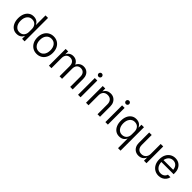

<svg xmlns="http://www.w3.org/2000/svg" viewBox="350 -2279 4057 4057"><g transform="rotate(45 2379.0 -250.0)"><path d="M259.2 10Q196.7 10 150 -22.5Q103.3 -55 77.5 -113.8Q51.7 -172.5 51.7 -250Q51.7 -328.3 77.5 -386.7Q103.3 -445 150 -477.5Q196.7 -510 259.2 -510Q373.3 -510 416.7 -415H420V-700H495V0H420V-85H416.7Q373.3 10 259.2 10ZM278.3 -56.7Q345.8 -56.7 382.9 -99.2Q420 -141.7 420 -209.2V-290.8Q420 -358.3 382.9 -400.8Q345.8 -443.3 278.3 -443.3Q210 -443.3 168.3 -390.4Q126.7 -337.5 126.7 -250Q126.7 -162.5 168.3 -109.6Q210 -56.7 278.3 -56.7Z M858.3 10Q791.7 10 739.2 -22.1Q686.7 -54.2 656.7 -112.5Q626.7 -170.8 626.7 -250Q626.7 -330 656.7 -388.3Q686.7 -446.7 739.2 -478.3Q791.7 -510 858.3 -510Q926.7 -510 978.8 -478.3Q1030.8 -446.7 1060.4 -388.3Q1090 -330 1090 -250Q1090 -170.8 1060.4 -112.1Q1030.8 -53.3 978.3 -21.7Q925.8 10 858.3 10ZM858.3 -58.3Q930.8 -58.3 972.9 -110.8Q1015 -163.3 1015 -250Q1015 -337.5 972.9 -389.6Q930.8 -441.7 858.3 -441.7Q787.5 -441.7 744.6 -389.6Q701.7 -337.5 701.7 -250Q701.7 -163.3 744.6 -110.8Q787.5 -58.3 858.3 -58.3Z M1221.7 0V-500H1296.7V-416.7H1300Q1318.3 -461.7 1355.8 -485.4Q1393.3 -509.2 1445 -509.2Q1496.7 -509.2 1536.7 -483.8Q1576.7 -458.3 1597.5 -410H1600Q1623.3 -458.3 1663.8 -483.8Q1704.2 -509.2 1756.7 -509.2Q1809.2 -509.2 1848.8 -485Q1888.3 -460.8 1910 -416.7Q1931.7 -372.5 1931.7 -312.5V0H1856.7V-302.5Q1856.7 -368.3 1824.6 -404.6Q1792.5 -440.8 1735.8 -440.8Q1680 -440.8 1647.1 -404.6Q1614.2 -368.3 1614.2 -302.5V0H1539.2V-302.5Q1539.2 -368.3 1507.1 -404.6Q1475 -440.8 1418.3 -440.8Q1362.5 -440.8 1329.6 -404.6Q1296.7 -368.3 1296.7 -302.5V0Z M2091.7 0V-500H2166.7V0ZM2129.2 -575Q2108.3 -575 2093.8 -589.6Q2079.2 -604.2 2079.2 -625Q2079.2 -645.8 2093.8 -660.4Q2108.3 -675 2129.2 -675Q2150 -675 2164.6 -660.4Q2179.2 -645.8 2179.2 -625Q2179.2 -604.2 2164.6 -589.6Q2150 -575 2129.2 -575Z M2330 0V-500H2405V-416.7H2408.3Q2430 -461.7 2470 -485.4Q2510 -509.2 2563.3 -509.2Q2618.3 -509.2 2660 -483.3Q2701.7 -457.5 2725 -412.1Q2748.3 -366.7 2748.3 -307.5V0H2673.3V-295.8Q2673.3 -363.3 2637.9 -402.1Q2602.5 -440.8 2539.2 -440.8Q2475.8 -440.8 2440.4 -402.1Q2405 -363.3 2405 -295.8V0Z M2908.3 0V-500H2983.3V0ZM2945.8 -575Q2925 -575 2910.4 -589.6Q2895.8 -604.2 2895.8 -625Q2895.8 -645.8 2910.4 -660.4Q2925 -675 2945.8 -675Q2966.7 -675 2981.2 -660.4Q2995.8 -645.8 2995.8 -625Q2995.8 -604.2 2981.2 -589.6Q2966.7 -575 2945.8 -575Z M3486.7 200V-85H3483.3Q3440 10 3325.8 10Q3263.3 10 3216.7 -22.5Q3170 -55 3144.2 -113.8Q3118.3 -172.5 3118.3 -250Q3118.3 -328.3 3144.2 -386.7Q3170 -445 3216.7 -477.5Q3263.3 -510 3325.8 -510Q3440 -510 3483.3 -415H3486.7V-500H3561.7V200ZM3345 -56.7Q3412.5 -58.3 3449.6 -100Q3486.7 -141.7 3486.7 -209.2V-290.8Q3486.7 -358.3 3449.6 -400.8Q3412.5 -443.3 3345 -443.3Q3276.7 -443.3 3235 -390.4Q3193.3 -337.5 3193.3 -250Q3193.3 -162.5 3235 -109.6Q3276.7 -56.7 3345 -56.7Z M3900.8 9.2Q3846.7 9.2 3805.4 -15.8Q3764.2 -40.8 3741.2 -85.4Q3718.3 -130 3718.3 -187.5V-500H3793.3V-204.2Q3793.3 -136.7 3827.5 -97.9Q3861.7 -59.2 3922.5 -59.2Q3985 -59.2 4023.3 -99.2Q4061.7 -139.2 4061.7 -204.2V-500H4136.7V0H4061.7V-89.2H4058.3Q4037.5 -41.7 3996.7 -16.2Q3955.8 9.2 3900.8 9.2Z M4500 10Q4433.3 10 4380.8 -22.1Q4328.3 -54.2 4298.3 -112.9Q4268.3 -171.7 4268.3 -251.7Q4268.3 -330.8 4297.9 -388.8Q4327.5 -446.7 4378.8 -478.3Q4430 -510 4495 -510Q4556.7 -510 4604.2 -481.7Q4651.7 -453.3 4679.2 -401.2Q4706.7 -349.2 4706.7 -278.3V-240.8H4340Q4343.3 -157.5 4387.1 -107.9Q4430.8 -58.3 4499.2 -58.3Q4547.5 -58.3 4582.1 -82.9Q4616.7 -107.5 4628.3 -149.2H4705Q4694.2 -99.2 4665 -63.8Q4635.8 -28.3 4593.8 -9.2Q4551.7 10 4500 10ZM4344.2 -300.8H4634.2Q4628.3 -367.5 4590.4 -405.4Q4552.5 -443.3 4494.2 -443.3Q4435.8 -443.3 4395.8 -405.4Q4355.8 -367.5 4344.2 -300.8Z"/></g></svg>

Font: Funnel Sans Light
Style: Regular
Weight: 300
Designer: NORD ID, Kristian Moeller
Foundry: Dicotype
Version: Version 1.000